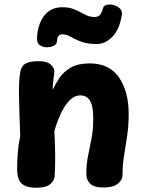

<svg xmlns="http://www.w3.org/2000/svg" viewBox="-20 -839 657 872"><path d="M72.4 -512.9Q77 -540 97 -550.6Q117 -561.2 156.1 -561.2Q193.6 -561.2 210.2 -546.1Q226.8 -531 226.8 -515Q226.8 -506.9 224.8 -494Q222.8 -481.1 221.2 -465.2Q219.6 -449.3 219.3 -431Q231.6 -457.7 250.4 -485.7Q269.3 -513.7 302.1 -532.4Q334.9 -551.1 387.7 -551.1Q475.9 -551.1 520.2 -487.6Q564.4 -424.1 564.4 -320.9Q564.4 -268.3 557.4 -221.8Q550.4 -175.2 543.4 -131.4Q536.4 -87.7 536.4 -43.2Q536.4 -21.9 515.2 -4.7Q493.9 12.6 450 12.6Q406.9 12.6 389.5 -5.1Q372.1 -22.7 372.1 -48.1Q372.1 -93.2 380 -131.6Q387.9 -170 395.7 -210.2Q403.4 -250.3 403.4 -300.3Q403.4 -340.1 396.8 -362.8Q390.1 -385.4 376.8 -395.6Q363.4 -405.8 344.2 -405.8Q322.7 -405.8 304.6 -390.8Q286.6 -375.9 271.9 -352.1Q257.2 -328.2 246.1 -299.7Q234.9 -271.2 226.9 -244.3Q230 -189.3 230.6 -135.3Q231.1 -81.2 228.1 -39.1Q227.1 -18.2 207.5 -2.3Q187.9 13.6 145.1 13.6Q106.4 13.6 87.7 1.7Q68.9 -10.2 63.3 -29.6Q57.8 -49 57.8 -71Q57.8 -106 60.8 -145Q63.8 -184 71.8 -221Q70 -275.7 68.4 -319.9Q66.9 -364.1 66.2 -400Q65.6 -435.9 66.9 -463.7Q68.2 -491.6 72.4 -512.9ZM419.8 -639.1Q385.2 -639.1 361.9 -645.7Q338.7 -652.3 322.3 -661.1Q305.9 -669.8 291.9 -676.4Q277.9 -683 261.9 -683Q240.1 -683 238.4 -650.1Q237.9 -638.1 223.8 -631.1Q209.7 -624.1 192.1 -624.3Q174.4 -624.4 161 -633.7Q147.6 -642.9 148.1 -663.6Q150 -726.6 179.6 -766.3Q209.2 -806.1 263.1 -806.1Q290.1 -806.1 309.6 -799.4Q329.1 -792.7 344.6 -783.9Q360.1 -775.2 375.6 -768.5Q391.1 -761.8 410.1 -761.8Q425.1 -761.8 433.6 -771.2Q442.1 -780.7 446.8 -798.9Q449.8 -813.2 464.2 -816.9Q478.6 -820.6 495.3 -816.2Q512.1 -811.8 523.8 -800.9Q535.6 -790.1 533.6 -774.2Q524.2 -707.6 491.5 -673.3Q458.8 -639.1 419.8 -639.1Z"/></svg>

Font: Playpen Sans Thai
Style: Regular
Weight: 400
Designer: Sirin Gunkloy, Laura Meseguer, Veronika Burian, José Scaglione
Foundry: TypeTogether
Version: Version 2.000